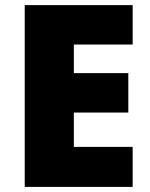

<svg xmlns="http://www.w3.org/2000/svg" viewBox="-20 -734 589 754"><path d="M501 -157.2H270V-292H483.9V-446.8H270V-559.1H501V-713.9H77.1V0H501Z"/></svg>

Font: Sahel Black
Style: Bold
Weight: 900
Foundry: Saber Rastikerdar (saber.rastikerdar@gmail.com)
Version: Version 3.4.0